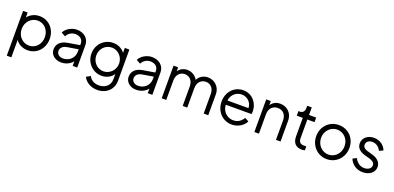

<svg xmlns="http://www.w3.org/2000/svg" viewBox="8 -1702 6085 2965"><g transform="rotate(20 3050.5 -220.0)"><path d="M152 200V-87C170 -59 194 -37 224 -20C261 1 302 12 348 12C499 12 612 -108 612 -268C612 -429 499 -548 348 -548C302 -548 261 -538 226 -518C196 -501 171 -480 152 -454V-536H77V200ZM344 -63C236 -63 152 -152 152 -268C152 -384 236 -473 344 -473C452 -473 532 -385 532 -268C532 -152 452 -63 344 -63Z M899 12C962 12 1015 -9 1055 -42C1068 -53 1078 -64 1087 -77V0H1162V-368C1162 -474 1079 -548 961 -548C872 -548 782 -493 752 -425L820 -388C844 -440 896 -476 961 -476C1036 -476 1087 -432 1087 -368V-340L893 -308C775 -288 722 -223 722 -139C722 -51 797 12 899 12ZM1087 -272V-232C1087 -134 1013 -56 904 -56C844 -56 802 -94 802 -142C802 -191 834 -230 911 -243Z M1570 220C1718 220 1824 117 1824 -21V-536H1749V-455C1730 -480 1706 -501 1677 -518C1641 -538 1601 -548 1558 -548C1407 -548 1294 -429 1294 -278C1294 -129 1409 -8 1558 -8C1601 -8 1641 -19 1678 -40C1707 -57 1731 -79 1749 -107V-21C1749 87 1665 145 1568 145C1483 145 1427 102 1406 51L1337 88C1373 165 1460 220 1570 220ZM1562 -83C1454 -83 1374 -172 1374 -278C1374 -385 1455 -473 1562 -473C1665 -473 1749 -384 1749 -278C1749 -172 1665 -83 1562 -83Z M2133 12C2196 12 2249 -9 2289 -42C2302 -53 2312 -64 2321 -77V0H2396V-368C2396 -474 2313 -548 2195 -548C2106 -548 2016 -493 1986 -425L2054 -388C2078 -440 2130 -476 2195 -476C2270 -476 2321 -432 2321 -368V-340L2127 -308C2009 -288 1956 -223 1956 -139C1956 -51 2031 12 2133 12ZM2321 -272V-232C2321 -134 2247 -56 2138 -56C2078 -56 2036 -94 2036 -142C2036 -191 2068 -230 2145 -243Z M2625 0V-319C2625 -415 2684 -473 2761 -473C2838 -473 2895 -416 2895 -319V0H2970V-319C2970 -415 3030 -473 3106 -473C3183 -473 3240 -416 3240 -319V0H3315V-348C3315 -462 3223 -548 3115 -548C3075 -548 3039 -537 3006 -516C2980 -499 2960 -475 2946 -446C2932 -473 2912 -495 2886 -513C2853 -536 2815 -548 2774 -548C2739 -548 2708 -539 2679 -522C2657 -509 2639 -492 2625 -471V-536H2550V0Z M3702 12C3811 12 3898 -50 3930 -122L3866 -156C3833 -100 3781 -58 3702 -58C3634 -58 3570 -94 3537 -158C3523 -183 3516 -212 3515 -245H3937C3940 -262 3941 -280 3941 -293C3941 -421 3848 -548 3694 -548C3548 -548 3436 -431 3436 -270C3436 -108 3552 12 3702 12ZM3516 -315C3519 -339 3525 -361 3535 -380C3567 -441 3627 -478 3694 -478C3761 -478 3817 -441 3846 -384C3856 -363 3861 -340 3861 -315Z M4148 0V-319C4148 -415 4207 -473 4289 -473C4371 -473 4428 -416 4428 -319V0H4503V-348C4503 -462 4416 -548 4302 -548C4262 -548 4227 -538 4197 -518C4177 -505 4161 -488 4148 -469V-536H4073V0Z M4851 6C4863 6 4886 4 4902 0V-67C4891 -66 4875 -64 4864 -64C4797 -64 4776 -103 4776 -156V-461H4894V-536H4776V-660H4701V-615C4701 -570 4672 -536 4627 -536H4602V-461H4701V-156C4701 -52 4755 6 4851 6Z M5265 12C5414 12 5537 -105 5537 -269C5537 -431 5421 -548 5265 -548C5110 -548 4992 -428 4992 -269C4992 -107 5113 12 5265 12ZM5265 -63C5158 -63 5072 -152 5072 -269C5072 -384 5158 -473 5265 -473C5373 -473 5457 -384 5457 -269C5457 -152 5373 -63 5265 -63Z M5855 12C5967 12 6046 -52 6046 -141C6046 -213 5995 -269 5908 -294L5819 -320C5791 -328 5740 -345 5740 -399C5740 -446 5779 -480 5839 -480C5900 -480 5953 -444 5980 -384L6044 -414C6013 -498 5933 -548 5842 -548C5742 -548 5662 -487 5662 -393C5662 -326 5703 -274 5802 -246L5879 -224C5910 -216 5969 -196 5969 -141C5969 -90 5919 -56 5855 -56C5788 -56 5730 -98 5699 -163L5636 -133C5671 -44 5752 12 5855 12Z"/></g></svg>

Font: Plus Jakarta Sans
Style: Regular
Weight: 400
Designer: Gumpita Rahayu
Foundry: Tokotype
Version: Version 2.071;gftools[0.9.30]